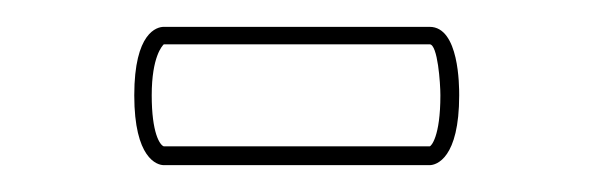

<svg xmlns="http://www.w3.org/2000/svg" viewBox="-20 -371 442 143"><path d="M308 -300C308 -269 301 -262 300 -262H102C99 -263 93 -272 93 -300C93 -329 101 -337 102 -338H300C306 -338 308 -309 308 -300ZM300 -248C305 -248 322 -253 322 -300C322 -307 322 -351 300 -351H102C97 -351 80 -347 80 -300C80 -253 97 -248 102 -248Z"/></svg>

Font: Platiipus Light
Style: Light
Weight: 400
Version: Version 001.000